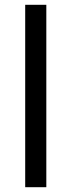

<svg xmlns="http://www.w3.org/2000/svg" viewBox="-20 -780 298 800"><path d="M173 0H85V-760H173Z"/></svg>

Font: Noto Sans Imperial Aramaic
Style: Regular
Weight: 400
Designer: Monotype Design Team
Foundry: Monotype Imaging Inc.
Version: Version 2.001; ttfautohint (v1.8.4.7-5d5b)